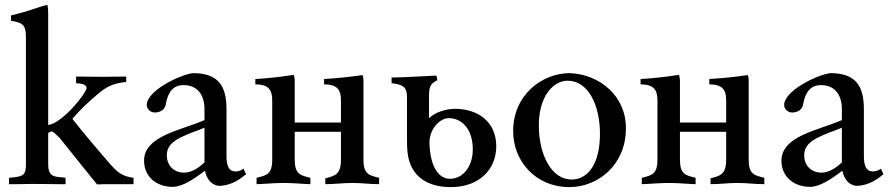

<svg xmlns="http://www.w3.org/2000/svg" viewBox="-20 -753 3647 785"><path d="M526 0V-26C488 -32 468 -40 435 -77C391 -127 314 -218 276 -267C315 -313 350 -343 377 -366C417 -400 441 -412 496 -418V-440C464 -440 435 -439 401 -439C401 -439 291 -440 291 -440V-413C321 -411 334 -405 334 -393C334 -374 236 -249 177 -242V-701C177 -713 176 -724 174 -733C163 -731 152 -728 141 -724C90 -707 64 -699 25 -690V-668L37 -666C78 -658 86 -644 86 -599V-84C86 -36 77 -31 17 -26V0H48C68 0 87 -1 110 -1H120C159 -1 186 0 217 0H248V-26L234 -28C195 -30 177 -36 177 -82V-209C182 -212 186 -215 191 -216C200 -213 205 -207 224 -189L350 -32L377 1C387 1 399 0 409 0H496Z M986 -41C982 -48 979 -56 976 -63C965 -56 954 -52 943 -52C916 -52 906 -74 906 -115V-306C906 -403 872 -454 768 -454C708 -445 580 -380 580 -324C580 -306 596 -293 613 -293C635 -293 656 -305 658 -329C668 -379 689 -405 731 -405C783 -405 816 -370 816 -307V-262C721 -220 569 -198 569 -96C569 -31 619 11 686 11C725 11 772 -20 818 -55C824 -26 840 2 874 7C912 6 947 -7 986 -41ZM816 -89C792 -66 762 -47 732 -47C696 -47 662 -72 662 -118C662 -170 709 -191 797 -223L816 -231Z M1185 -340V-425C1185 -432 1183 -440 1181 -447C1114 -436 1047 -431 1024 -430V-408C1084 -408 1093 -380 1093 -340V-100C1093 -40 1069 -36 1029 -26V0C1049 0 1100 -5 1140 -5C1180 -5 1229 0 1249 0V-26C1209 -36 1185 -40 1185 -100V-214H1374V-100C1374 -40 1350 -34 1310 -24V0C1350 0 1381 -5 1421 -5C1461 -5 1490 0 1530 0V-26C1490 -36 1466 -40 1466 -100V-340V-425C1466 -434 1465 -441 1462 -446C1420 -440 1363 -433 1305 -430V-408C1365 -408 1374 -380 1374 -340V-252H1185Z M1644 -194C1644 -172 1644 -152 1646 -132C1656 -32 1727 12 1823 12C1943 12 2009 -64 2009 -155C2009 -255 1934 -308 1841 -308C1803 -308 1761 -295 1734 -270V-351C1734 -394 1736 -410 1768 -425C1767 -434 1766 -440 1763 -444C1711 -442 1648 -437 1581 -436V-413C1622 -408 1644 -401 1644 -357ZM1736 -176C1740 -233 1782 -270 1815 -270C1865 -270 1913 -229 1913 -142C1913 -76 1876 -22 1819 -22C1772 -22 1736 -76 1736 -176Z M2310 -454C2195 -454 2078 -364 2078 -217C2078 -94 2170 12 2308 12C2426 12 2539 -80 2539 -227C2541 -358 2434 -449 2310 -454ZM2301 -423C2385 -423 2433 -323 2433 -206C2433 -80 2382 -19 2317 -19C2234 -19 2183 -122 2183 -240C2183 -357 2240 -423 2301 -423Z M2760 -340V-425C2760 -432 2758 -440 2756 -447C2689 -436 2622 -431 2599 -430V-408C2659 -408 2668 -380 2668 -340V-100C2668 -40 2644 -36 2604 -26V0C2624 0 2675 -5 2715 -5C2755 -5 2804 0 2824 0V-26C2784 -36 2760 -40 2760 -100V-214H2949V-100C2949 -40 2925 -34 2885 -24V0C2925 0 2956 -5 2996 -5C3036 -5 3065 0 3105 0V-26C3065 -36 3041 -40 3041 -100V-340V-425C3041 -434 3040 -441 3037 -446C2995 -440 2938 -433 2880 -430V-408C2940 -408 2949 -380 2949 -340V-252H2760Z M3592 -41C3588 -48 3585 -56 3582 -63C3571 -56 3560 -52 3549 -52C3522 -52 3512 -74 3512 -115V-306C3512 -403 3478 -454 3374 -454C3314 -445 3186 -380 3186 -324C3186 -306 3202 -293 3219 -293C3241 -293 3262 -305 3264 -329C3274 -379 3295 -405 3337 -405C3389 -405 3422 -370 3422 -307V-262C3327 -220 3175 -198 3175 -96C3175 -31 3225 11 3292 11C3331 11 3378 -20 3424 -55C3430 -26 3446 2 3480 7C3518 6 3553 -7 3592 -41ZM3422 -89C3398 -66 3368 -47 3338 -47C3302 -47 3268 -72 3268 -118C3268 -170 3315 -191 3403 -223L3422 -231Z"/></svg>

Font: Sibila
Style: Regular
Weight: 400
Designer: Stefan Peev
Foundry: Context Ltd
Version: Version 1.000